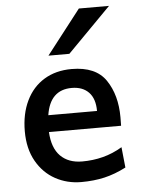

<svg xmlns="http://www.w3.org/2000/svg" viewBox="-55 -825 648 880"><g transform="rotate(-5 269.0 -384.5)"><path d="M155.3 -229Q159.2 -155.3 196 -118.4Q232.9 -81.5 295.9 -81.5Q345.7 -81.5 391.4 -93.3Q437 -105 480.5 -130.9L490.2 -36.6Q439 -10.3 390.1 1Q341.3 12.2 283.7 12.2Q218.8 12.2 164.6 -17.3Q110.4 -46.9 77.9 -104.2Q45.4 -161.6 45.4 -241.7Q45.4 -321.8 74.5 -382.1Q103.5 -442.4 157.2 -475.1Q210.9 -507.8 283.7 -507.8Q395 -507.8 441.4 -439Q487.8 -370.1 487.8 -268.1Q487.8 -238.3 487.3 -229ZM383.3 -306.2Q383.3 -362.8 355 -392.1Q326.7 -421.4 276.9 -421.4Q176.8 -421.4 159.2 -306.2ZM480 -781.2 279.8 -578.1H183.6L341.3 -781.2Z"/></g></svg>

Font: Lesson One Medium
Style: Regular
Weight: 500
Designer: But Ko, Victor Gaultney, Annie Olsen, Julie Remington, Don Collingsworth, Eric Hays, Becca Hirsbrunner
Version: Version 1.100